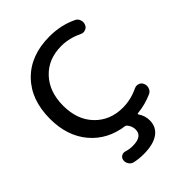

<svg xmlns="http://www.w3.org/2000/svg" viewBox="-265 -898 1229 1229"><g transform="rotate(-45 349.0 -284.0)"><path d="M418 -667Q299.8 -667 228 -590.3Q156.2 -513.7 156.2 -387.7Q156.2 -260.7 229.5 -184.6Q302.7 -108.4 418 -108.4Q490.2 -108.4 559.6 -141.6Q570.3 -146.5 580.1 -146.5Q587.9 -146.5 595.7 -143.6Q614.3 -137.7 621.1 -120.1Q626 -109.4 626 -98.6Q626 -89.8 623 -81.1Q616.2 -60.5 597.7 -51.8Q533.2 -22.5 460 -15.6Q458 -14.6 457 -12.7Q456.1 -10.7 457 -8.8Q482.4 27.3 482.4 70.3Q482.4 130.9 435.5 163.6Q388.7 196.3 300.8 196.3Q258.8 196.3 219.7 187.5Q200.2 182.6 190.4 166Q181.6 152.3 181.6 137.7Q181.6 132.8 182.6 128.9Q185.5 112.3 200.2 103.5Q209 98.6 218.8 98.6Q225.6 98.6 231.4 100.6Q259.8 109.4 286.1 109.4Q288.1 109.4 290 109.4Q377 109.4 377 47.9Q377 15.6 354.5 -9.8Q349.6 -14.6 342.8 -15.6Q206.1 -34.2 123 -130.9Q37.1 -231.4 37.1 -387.7Q37.1 -560.5 137.2 -662.1Q237.3 -763.7 408.2 -763.7Q511.7 -763.7 598.6 -721.7Q617.2 -712.9 623 -692.4Q626 -684.6 626 -675.8Q626 -664.1 621.1 -654.3Q614.3 -636.7 595.7 -630.9Q587.9 -627.9 581.1 -627.9Q570.3 -627.9 560.5 -632.8Q490.2 -667 418 -667Z"/></g></svg>

Font: Gen Jyuu Gothic P Medium
Style: Regular
Weight: 500
Designer: [Source Han Sans]
Ryoko NISHIZUKA  (kana & ideographs); Paul D. Hunt (Latin, Greek & Cyrillic); Wenlong ZHANG  (bopomofo
Version: Version 1.002.20150607